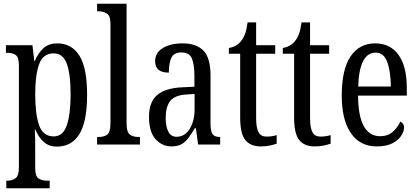

<svg xmlns="http://www.w3.org/2000/svg" viewBox="-20 -780 2253 1036"><path d="M14 236V195H20Q44 195 63 182.5Q82 170 82 123V-427Q82 -471 65 -483Q48 -495 22 -495H12V-536H155L165 -451H168Q185 -493 214 -519.5Q243 -546 289 -546Q367 -546 408.5 -479.5Q450 -413 450 -269Q450 -124 408.5 -56.5Q367 11 287 11Q244 11 216 -14Q188 -39 171 -81H168Q169 -59 169.5 -30.5Q170 -2 170 33V128Q170 172 189 183.5Q208 195 231 195H248V236ZM270 -44Q320 -44 340.5 -104Q361 -164 361 -273Q361 -380 340.5 -436Q320 -492 270 -492Q212 -492 191 -433.5Q170 -375 170 -272Q170 -164 191 -104Q212 -44 270 -44Z M504 0V-41H514Q543 -41 559.5 -54.5Q576 -68 576 -115V-651Q576 -695 556.5 -707Q537 -719 514 -719H504V-760H663V-115Q663 -68 680 -54.5Q697 -41 726 -41H735V0Z M905 10Q855 10 819.5 -29Q784 -68 784 -150Q784 -230 828.5 -267.5Q873 -305 964 -309L1029 -312V-373Q1029 -429 1016 -463Q1003 -497 959 -497Q917 -497 904 -467Q891 -437 891 -388Q817 -388 817 -450Q817 -495 858 -520.5Q899 -546 966 -546Q1040 -546 1078 -506.5Q1116 -467 1116 -372V-113Q1116 -71 1127 -56Q1138 -41 1165 -41H1168V0H1049L1037 -88H1031Q1014 -60 998 -37.5Q982 -15 960.5 -2.5Q939 10 905 10ZM933 -42Q977 -42 1003.5 -84.5Q1030 -127 1030 -191V-273L984 -270Q922 -266 898 -234.5Q874 -203 874 -144Q874 -98 888 -70Q902 -42 933 -42Z M1387 10Q1331 10 1303.5 -24.5Q1276 -59 1276 -145V-490H1215V-521Q1259 -529 1282 -560Q1294 -575 1302 -596Q1310 -617 1316 -659H1362V-536H1465V-490H1362V-144Q1362 -90 1375 -66.5Q1388 -43 1417 -43Q1434 -43 1447 -45Q1460 -47 1473 -51V-5Q1460 0 1438 5Q1416 10 1387 10Z M1678 10Q1622 10 1594.5 -24.5Q1567 -59 1567 -145V-490H1506V-521Q1550 -529 1573 -560Q1585 -575 1593 -596Q1601 -617 1607 -659H1653V-536H1756V-490H1653V-144Q1653 -90 1666 -66.5Q1679 -43 1708 -43Q1725 -43 1738 -45Q1751 -47 1764 -51V-5Q1751 0 1729 5Q1707 10 1678 10Z M2013 10Q1922 10 1873 -62Q1824 -134 1824 -264Q1824 -405 1871.5 -475.5Q1919 -546 2005 -546Q2085 -546 2130 -484.5Q2175 -423 2175 -304V-264H1912Q1913 -152 1943.5 -98.5Q1974 -45 2031 -45Q2072 -45 2099 -68.5Q2126 -92 2140 -124Q2148 -120 2154 -112.5Q2160 -105 2160 -91Q2160 -71 2144.5 -47Q2129 -23 2096.5 -6.5Q2064 10 2013 10ZM2089 -313Q2088 -395 2069.5 -445.5Q2051 -496 2007 -496Q1962 -496 1938.5 -448.5Q1915 -401 1913 -313Z"/></svg>

Font: Noto Serif Myanmar ExtraCondensed
Style: Regular
Weight: 400
Width: 2
Designer: Ben Mitchell and the Monotype Design Team
Foundry: Monotype Imaging Inc.
Version: Version 2.106; ttfautohint (v1.8.4.7-5d5b)